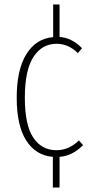

<svg xmlns="http://www.w3.org/2000/svg" viewBox="-20 -697 415 864"><path d="M354 -43.9Q305.2 4.9 248 8.8V147H217.8V8.8Q141.6 2.9 98.4 -64.2Q55.2 -131.3 55.2 -256.8Q55.2 -384.3 99.1 -454.1Q143.1 -523.9 219.2 -529.8V-676.8H248V-530.8Q304.7 -526.4 349.1 -480L330.1 -458Q288.1 -500 234.9 -500Q168.9 -500 130.4 -440.7Q91.8 -381.3 91.8 -256.8Q91.8 -134.8 129.6 -77.9Q167.5 -21 233.9 -21Q289.6 -21 335 -64.9Z"/></svg>

Font: Fira Sans Compressed UltraLight
Style: Regular
Weight: 200
Width: 1
Designer: Carrois Corporate & Edenspiekermann AG
Foundry: Carrois Corporate GbR & Edenspiekermann AG
Version: Version 4.203;PS 004.203;hotconv 1.0.88;makeotf.lib2.5.64775